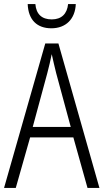

<svg xmlns="http://www.w3.org/2000/svg" viewBox="-20 -996 512 950"><path d="M355 -976H317C312 -927 284 -900 236 -900C187 -900 159 -926 155 -976H117C120 -897 164 -856 234 -856C306 -856 352 -902 355 -976ZM413 -66H472L269 -781H204L0 -66H58L129 -316H343ZM258 -634 330 -368H142L214 -634C222 -666 230 -697 236 -728C242 -698 251 -664 258 -634Z"/></svg>

Font: Noto Sans Malayalam UI Condensed Light
Style: Regular
Weight: 300
Width: 3
Designer: Jelle Bosma - Monotype Design Team
Foundry: Monotype Imaging Inc.
Version: Version 2.104